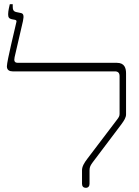

<svg xmlns="http://www.w3.org/2000/svg" viewBox="-20 -893 668 920"><path d="M391 7C403 7 409 -1 409 -12V-77C409 -93 414 -101 424 -115L562 -298C575 -316 584 -330 584 -345V-541C584 -565 578 -592 540 -592H66C50 -592 46 -600 50 -619L90 -792C96 -820 92 -829 78 -831L59 -835C42 -838 41 -850 41 -863V-873H27C25 -864 19 -841 19 -825C19 -810 23 -804 36 -801L52 -798C60 -796 60 -792 58 -785C52 -757 13 -600 13 -575C13 -556 27 -551 41 -551H531C545 -551 553 -544 553 -528V-348C553 -337 550 -332 541 -320L399 -133C383 -112 373 -95 373 -77V-12C373 0 380 7 391 7Z"/></svg>

Font: Noto Serif Hebrew Condensed ExtraLight
Style: Regular
Weight: 200
Width: 3
Designer: Monotype Design Team
Foundry: Monotype Imaging Inc.
Version: Version 2.004